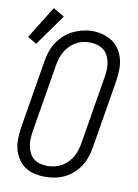

<svg xmlns="http://www.w3.org/2000/svg" viewBox="-94 -885 685 954"><g transform="rotate(10 249.0 -408.5)"><path d="M201 8Q173 8 146.5 2Q120 -4 98.5 -19Q77 -34 63 -56Q49 -78 42.5 -103.5Q36 -129 37 -157Q38 -185 42 -213L99 -558Q103 -582 111 -606.5Q119 -631 133.5 -653Q148 -675 167.5 -693Q187 -711 210.5 -722.5Q234 -734 258.5 -740Q283 -746 309 -746Q337 -746 363 -738.5Q389 -731 410.5 -716.5Q432 -702 446 -679.5Q460 -657 466.5 -631.5Q473 -606 472 -578Q471 -550 467 -522L410 -177Q406 -153 398 -128.5Q390 -104 376 -82Q362 -60 342 -42Q322 -24 298.5 -12.5Q275 -1 250 3.5Q225 8 201 8ZM202 -47Q220 -47 238 -51Q256 -55 272.5 -64Q289 -73 303 -87Q317 -101 326.5 -117Q336 -133 341.5 -151Q347 -169 350 -186L407 -531Q410 -550 411 -569.5Q412 -589 408.5 -606.5Q405 -624 396.5 -640.5Q388 -657 374 -667.5Q360 -678 342 -683Q324 -688 305 -688Q287 -688 269 -684Q251 -680 235 -670.5Q219 -661 205.5 -647.5Q192 -634 182.5 -617.5Q173 -601 167.5 -583.5Q162 -566 159 -549L102 -204Q99 -185 98 -166Q97 -147 100.5 -129Q104 -111 112 -95Q120 -79 133.5 -68Q147 -57 165 -52Q183 -47 202 -47ZM43 -635 -2 -662 99 -825 155 -792Z"/></g></svg>

Font: Iosevka Slab Light Oblique
Style: Regular
Weight: 300
Italic angle: -9°
Monospace: yes
Designer: Belleve Invis
Foundry: Belleve Invis
Version: Version 11.1.1; ttfautohint (v1.8.3)